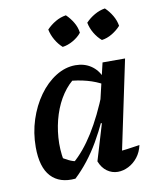

<svg xmlns="http://www.w3.org/2000/svg" viewBox="-83 -800 717 873"><g transform="rotate(-10 275.0 -364.0)"><path d="M195 4Q122 11 82 -32Q42 -75 42 -168Q42 -234 61.5 -294Q81 -354 115 -401.5Q149 -449 193 -476.5Q237 -504 284 -504Q325 -504 355.5 -483.5Q386 -463 401 -426L400 -394Q332 -433 235 -439L275 -450Q241 -427 214 -387.5Q187 -348 171 -298Q155 -248 151 -193.5Q147 -139 157 -86L141 -106Q160 -94 179 -84.5Q198 -75 220 -72L198 -68Q249 -111 295 -184.5Q341 -258 383 -364L404 -345Q360 -229 310 -143Q260 -57 195 4ZM414 -29 393 -81Q421 -84 449.5 -87.5Q478 -91 508 -96Q501 -64 483 -41Q465 -18 440.5 -5.5Q416 7 391 7Q364 7 341.5 -9Q319 -25 307 -56L357 -223L345 -227L408 -495H512ZM281 -735Q300 -717 313.5 -694Q327 -671 330 -646Q315 -627 290.5 -613Q266 -599 242 -596Q223 -613 209.5 -636.5Q196 -660 191 -685Q209 -704 232 -717.5Q255 -731 281 -735ZM461 -735Q480 -717 493.5 -694Q507 -671 511 -646Q494 -627 470.5 -613Q447 -599 423 -596Q404 -612 390 -635.5Q376 -659 371 -685Q389 -704 412.5 -717.5Q436 -731 461 -735Z"/></g></svg>

Font: Piazzolla Thin
Style: Bold Italic
Weight: 700
Italic angle: -11.3°
Version: Version 2.005